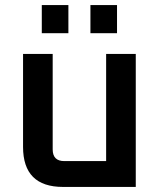

<svg xmlns="http://www.w3.org/2000/svg" viewBox="-20 -738 631 758"><path d="M71 -158V-525H188V-148Q188 -102 234 -102H399V-525H516V0H229Q71 0 71 -158ZM145 -607V-718H250V-607ZM337 -607V-718H442V-607Z"/></svg>

Font: Oxanium SemiBold
Style: Regular
Weight: 600
Designer: Severin Meyer
Version: Version 2.000